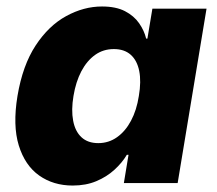

<svg xmlns="http://www.w3.org/2000/svg" viewBox="-20 -573 678 601"><path d="M207.5 7.8Q147 7.8 102.5 -23.7Q58.1 -55.2 38.8 -117.7Q19.5 -180.2 34.7 -272.5Q50.8 -368.7 91.6 -430.7Q132.3 -492.7 187.3 -522.7Q242.2 -552.7 299.3 -552.7Q342.8 -552.7 371.1 -538.1Q399.4 -523.4 415.5 -500.2Q431.6 -477.1 437.5 -452.1H441.4L457 -545.9H626.5L536.1 0H367.7L382.3 -88.4H377Q362.3 -63.5 338.1 -41.5Q314 -19.5 281.5 -5.9Q249 7.8 207.5 7.8ZM287.6 -125Q320.3 -125 346.4 -143.6Q372.6 -162.1 390.1 -195.1Q407.7 -228 414.6 -272.5Q422.4 -317.9 415.8 -350.8Q409.2 -383.8 389.2 -401.6Q369.1 -419.4 336.4 -419.4Q303.2 -419.4 277.6 -401.1Q252 -382.8 234.6 -349.9Q217.3 -316.9 210 -272.5Q202.6 -228.5 209 -195.1Q215.3 -161.6 235.1 -143.3Q254.9 -125 287.6 -125Z"/></svg>

Font: Inter ExtraBold
Style: Italic
Weight: 800
Italic angle: -9.3988°
Designer: Rasmus Andersson
Foundry: rsms
Version: Version 4.001;git-66647c0bb